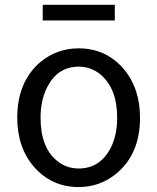

<svg xmlns="http://www.w3.org/2000/svg" viewBox="-20 -755 645 788"><path d="M302.7 12.7Q193.4 12.7 121.1 -68.4Q50.8 -148.4 50.8 -271.5Q50.8 -419.9 146.5 -501Q214.8 -556.6 302.7 -556.6Q413.1 -556.6 485.4 -474.6Q554.7 -394.5 554.7 -271.5Q554.7 -124 459 -43.9Q391.6 12.7 302.7 12.7ZM302.7 -63.5Q388.7 -63.5 432.6 -144.5Q460.9 -198.2 460.9 -271.5Q460.9 -391.6 392.6 -449.2Q353.5 -481.4 302.7 -481.4Q217.8 -481.4 174.8 -399.4Q146.5 -345.7 146.5 -271.5Q146.5 -147.5 216.8 -92.8Q253.9 -63.5 302.7 -63.5ZM155.3 -670.9V-735.4H451.2V-670.9Z"/></svg>

Font: Taipei Sans TC Beta
Style: Regular
Weight: 400
Designer: JT Foundry
Foundry: JT Foundry
Version: Version 1.000